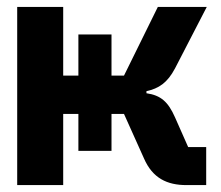

<svg xmlns="http://www.w3.org/2000/svg" viewBox="-20 -536 640 556"><path d="M207 -99.1H302.9V-206H339.1L397 -77.1C421.9 -19.9 464.1 0 519.9 0H577.1V-110.1H524.9L486.9 -196C467 -241.1 446 -259.9 404.1 -266V-272C440 -279.8 464.8 -296.2 486.9 -338.1L578.8 -516H437.1L339.1 -317.1H302.9V-436.1H207V-317.1H163V-516H29.8V0H163V-206H207Z"/></svg>

Font: Margiela Mono Bold
Style: Regular
Weight: 700
Designer: Mike Abbink, Paul van der Laan, Pieter van Rosmalen
Foundry: Bold Monday
Version: Version 2.003 2021